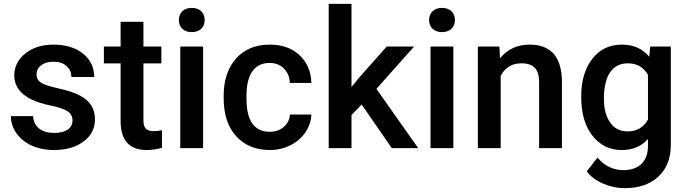

<svg xmlns="http://www.w3.org/2000/svg" viewBox="-20 -770 3568 998"><path d="M356.9 -143.6C356.9 -105 323.7 -79.1 261.2 -79.1C196.8 -79.1 155.3 -110.4 151.9 -166.5H36.6C36.6 -134.8 45.9 -105.5 64.9 -78.1C102.5 -23.4 173.3 9.8 259.8 9.8C323.7 9.8 375 -4.9 414.6 -34.7C454.1 -64 473.6 -102.5 473.6 -149.9C473.6 -206.5 448.2 -245.1 395.5 -273.4C368.7 -287.6 332 -299.8 285.6 -310.1C239.3 -320.3 208 -330.1 192.9 -340.3C177.7 -350.6 169.9 -364.7 169.9 -382.8C169.9 -402.8 178.2 -418.9 194.8 -431.2C210.9 -443.4 232.4 -449.2 258.3 -449.2C286.1 -449.2 308.6 -441.9 325.7 -426.8C342.8 -411.6 351.1 -392.6 351.1 -369.6H469.7C469.7 -419.4 450.2 -460 411.6 -491.2C372.6 -522.5 321.3 -538.1 258.3 -538.1C199.2 -538.1 150.4 -522.9 111.8 -492.2C73.2 -461.4 54.2 -423.3 54.2 -377.9C54.2 -323.7 84 -282.2 143.1 -253.4C169.9 -240.2 203.6 -229.5 244.1 -221.2C284.7 -212.9 313.5 -203.1 331.1 -191.9C348.1 -180.7 356.9 -164.6 356.9 -143.6Z M606.9 -656.7V-528.3H520V-440.4H606.9V-141.1C606.9 -40.5 652.3 9.8 743.7 9.8C768.6 9.8 794.9 5.9 821.8 -1.5V-93.3C807.6 -89.8 793.9 -88.4 780.3 -88.4C739.3 -88.4 725.6 -105 725.6 -145.5V-440.4H818.8V-528.3H725.6V-656.7Z M909.7 -665.5C909.7 -629.9 933.6 -603 976.6 -603C1019.5 -603 1043.9 -629.9 1043.9 -665.5C1043.9 -702.1 1019.5 -729 976.6 -729C933.6 -729 909.7 -702.1 909.7 -665.5ZM1035.6 -528.3H917V0H1035.6Z M1381.8 -85C1303.7 -85 1261.2 -140.6 1261.2 -255.4V-274.4C1261.7 -387.7 1305.2 -442.9 1381.8 -442.9C1411.6 -442.9 1436.5 -433.1 1456.1 -413.6C1475.1 -394 1485.4 -369.1 1486.8 -338.9H1598.6C1596.7 -398.4 1576.2 -446.8 1536.6 -483.4C1497.1 -520 1445.8 -538.1 1382.8 -538.1C1308.6 -538.1 1250 -514.2 1207 -465.8C1164.1 -417.5 1142.6 -353 1142.6 -272.5V-260.3C1142.6 -175.8 1164.1 -109.9 1207.5 -62C1251 -14.2 1309.6 9.8 1383.3 9.8C1421.4 9.8 1457 1.5 1489.7 -15.1C1522.5 -31.7 1548.8 -54.2 1567.9 -83C1586.9 -111.3 1597.2 -142.1 1598.6 -174.8H1486.8C1485.4 -149.4 1475.1 -127.9 1455.6 -110.8C1436 -93.8 1411.6 -85 1381.8 -85Z M2016.6 0H2153.8L1936.5 -308.1L2132.8 -528.3H1990.2L1844.2 -363.8L1807.1 -317.4V-750H1688.5V0H1807.1V-172.4L1859.9 -226.6Z M2210.4 -665.5C2210.4 -629.9 2234.4 -603 2277.3 -603C2320.3 -603 2344.7 -629.9 2344.7 -665.5C2344.7 -702.1 2320.3 -729 2277.3 -729C2234.4 -729 2210.4 -702.1 2210.4 -665.5ZM2336.4 -528.3H2217.8V0H2336.4Z M2463.9 -528.3V0H2582.5V-376C2606 -419.4 2641.6 -440.9 2689.5 -440.9C2755.4 -440.9 2782.2 -409.2 2782.2 -342.3V0H2900.9V-349.1C2898.9 -475.1 2842.8 -538.1 2732.9 -538.1C2669.4 -538.1 2618.2 -514.6 2579.1 -467.3L2575.7 -528.3Z M3001 -268.1C3001 -181.2 3020.5 -113.3 3060.1 -64C3099.1 -14.6 3149.4 9.8 3211.4 9.8C3268.6 9.8 3314 -9.3 3348.1 -47.4V-11.7C3348.1 70.8 3299.3 114.3 3220.7 114.3C3167.5 114.3 3122.6 92.8 3085.9 49.3L3029.8 120.6C3048.8 146.5 3077.1 168 3114.3 184.1C3150.9 200.2 3189 208 3227.5 208C3300.8 208 3358.9 188 3402.3 147.9C3445.3 107.9 3466.8 53.2 3466.8 -16.1V-528.3H3359.9L3354.5 -475.1C3319.8 -517.1 3272.5 -538.1 3212.4 -538.1C3148.4 -538.1 3097.7 -513.7 3059.1 -464.8C3020.5 -415.5 3001 -350.1 3001 -268.1ZM3119.1 -257.8C3119.1 -378.4 3164.6 -440.9 3242.7 -440.9C3290.5 -440.9 3325.7 -420.9 3348.1 -380.9V-148.4C3325.2 -107.4 3289.6 -86.9 3241.7 -86.9C3203.1 -86.9 3173.3 -102.1 3151.9 -132.8C3129.9 -163.1 3119.1 -204.6 3119.1 -257.8Z"/></svg>

Font: Roboto Medium
Style: Regular
Weight: 500
Designer: Google
Version: Version 2.137; 2017